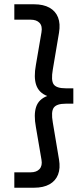

<svg xmlns="http://www.w3.org/2000/svg" viewBox="-20 -770 389 898"><path d="M139 -750Q183 -750 211.5 -734Q240 -718 251.5 -688.5Q263 -659 256 -617L227 -445Q218 -394 231 -375.5Q244 -357 287 -357H323V-285H287Q245 -285 231.5 -266.5Q218 -248 227 -197L256 -24Q263 17 251.5 46.5Q240 76 211.5 92Q183 108 139 108H47V36H123Q151 36 165 20.5Q179 5 174 -23L148 -175Q137 -234 149 -270Q161 -306 201 -321Q162 -336 149.5 -372Q137 -408 148 -467L174 -619Q179 -648 165 -663Q151 -678 123 -678H47V-750Z"/></svg>

Font: Instrument Sans Condensed Medium
Style: Regular
Weight: 500
Width: 3
Designer: Rodrigo Fuenzalida
Foundry: fragTYPE
Version: Version 1.000;gftools[0.9.28]